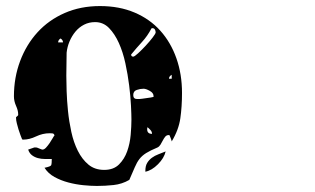

<svg xmlns="http://www.w3.org/2000/svg" viewBox="-20 -587 1040 634"><path d="M40 -210Q40 -222 33 -237.5Q26 -253 26 -269Q26 -331 46.5 -385.5Q67 -440 104 -480.5Q141 -521 193.5 -544Q246 -567 310 -567Q374 -567 424.5 -545.5Q475 -524 509.5 -485.5Q544 -447 562.5 -394.5Q581 -342 581 -280Q581 -235 575.5 -196.5Q570 -158 547 -120Q547 -122 544 -130Q541 -138 540 -140Q540 -141 537 -141Q530 -141 525.5 -135.5Q521 -130 517.5 -123Q514 -116 510 -109.5Q506 -103 500 -100Q476 -90 462.5 -81.5Q449 -73 440.5 -62Q432 -51 425 -34.5Q418 -18 407 7Q383 21 355 24Q327 27 300 27Q280 27 255 24.5Q230 22 205.5 15.5Q181 9 160 -2.5Q139 -14 127 -33Q147 -37 149 -41.5Q151 -46 151 -62Q140 -62 128 -62Q116 -62 105 -65Q94 -68 85.5 -74.5Q77 -81 73 -93L93 -100H100Q102 -100 110 -96.5Q118 -93 120 -93Q126 -93 132 -99.5Q138 -106 143.5 -114Q149 -122 153.5 -130Q158 -138 160 -140Q158 -146 153.5 -146.5Q149 -147 144 -147Q121 -147 99 -136.5Q77 -126 57 -126Q54 -126 53 -127Q51 -132 47.5 -141Q44 -150 41 -160Q38 -170 35.5 -180Q33 -190 33 -197V-200Q34 -201 37 -203.5Q40 -206 40 -207ZM414 -192Q414 -208 412.5 -238.5Q411 -269 406.5 -305Q402 -341 394 -378Q386 -415 372.5 -445Q359 -475 340 -494.5Q321 -514 294 -514Q274 -514 257.5 -505.5Q241 -497 229 -482.5Q217 -468 209.5 -450Q202 -432 200 -413L199 -337Q199 -317 200 -286Q201 -255 204.5 -220.5Q208 -186 215.5 -151.5Q223 -117 237 -89Q251 -61 272 -43.5Q293 -26 324 -26Q355 -26 373 -44Q391 -62 400 -87.5Q409 -113 411.5 -141.5Q414 -170 414 -192ZM494 -480Q494 -485 491.5 -489.5Q489 -494 483 -494Q481 -494 480 -493Q467 -468 449 -448.5Q431 -429 413 -407Q413 -400 420 -400Q424 -400 436 -411Q448 -422 461 -436Q474 -450 484 -463Q494 -476 494 -480ZM188 -447Q188 -455 180 -460Q172 -455 172 -447ZM547 -340Q538 -335 538 -327H547ZM487 -270Q487 -280 474.5 -287Q462 -294 454 -294Q443 -294 431.5 -290Q420 -286 420 -273Q420 -260 433 -260H440Q443 -260 449.5 -261Q456 -262 463.5 -263Q471 -264 477.5 -265Q484 -266 487 -267ZM482 -145Q482 -152 477 -157.5Q472 -163 467 -167Q466 -164 466 -160Q466 -145 482 -145ZM460 -23Q460 -39 466 -49Q472 -59 481.5 -66Q491 -73 503 -77.5Q515 -82 527 -87Q522 -65 501.5 -44.5Q481 -24 460 -20Z"/></svg>

Font: Genkaimincho
Style: Regular
Weight: 800
Designer: Dr. Ken Lunde (project architect, glyph set definition & overall production); Masataka HATTORI \u670D \u90E8 \u6B63 \u8C
Foundry: Adobe Systems Incorporated
Version: Version 1.00